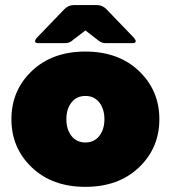

<svg xmlns="http://www.w3.org/2000/svg" viewBox="-20 -720 673 757"><path d="M316.7 -700H362.5Q383.3 -700 400 -683.3L508.3 -570.8Q515 -562.5 515 -557.5Q515 -550 504.2 -550H395.8Q381.7 -550 370.8 -558.3L316.7 -600L262.5 -558.3Q251.7 -550 237.5 -550H129.2Q118.3 -550 118.3 -557.5Q118.3 -562.5 125 -570.8L233.3 -683.3Q250 -700 270.8 -700ZM105.4 -60Q25 -136.7 25 -250Q25 -363.3 105.4 -440Q185.8 -516.7 316.7 -516.7Q447.5 -516.7 527.9 -440Q608.3 -363.3 608.3 -250Q608.3 -136.7 527.9 -60Q447.5 16.7 316.7 16.7Q185.8 16.7 105.4 -60ZM261.7 -315.8Q241.7 -290 241.7 -250Q241.7 -210 261.7 -184.2Q281.7 -158.3 316.7 -158.3Q351.7 -158.3 371.7 -184.2Q391.7 -210 391.7 -250Q391.7 -290 371.7 -315.8Q351.7 -341.7 316.7 -341.7Q281.7 -341.7 261.7 -315.8Z"/></svg>

Font: BoonTook Mon
Style: Regular
Weight: 400
Designer: Sungsit Sawaiwan
Foundry: FontUni
Version: Version 3.0